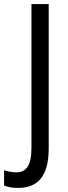

<svg xmlns="http://www.w3.org/2000/svg" viewBox="-78 -734 337 946"><path d="M10 192C106 192 162 137 162 -3V-714H77V-5C77 85 49 115 3 115C-20 115 -40 111 -58 105V180C-39 188 -16 192 10 192Z"/></svg>

Font: Noto Sans Lao UI Cond
Style: Regular
Weight: 400
Width: 3
Designer: Monotype Design Team
Foundry: Monotype Imaging Inc.
Version: Version 2.000